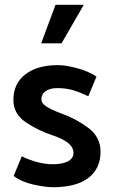

<svg xmlns="http://www.w3.org/2000/svg" viewBox="-20 -770 477 802"><path d="M212 -750H330L237 -589H152ZM349 -368Q318 -383 287.5 -392.5Q257 -402 220 -402Q189 -402 171 -389.5Q153 -377 153 -355Q153 -338 174.5 -324.5Q196 -311 236 -296Q296 -275 348 -236.5Q400 -198 400 -136Q400 -66 349.5 -27Q299 12 201 12Q170 12 120 1Q70 -10 37 -35L71 -117Q104 -101 137 -92.5Q170 -84 200 -84Q242 -84 264.5 -96.5Q287 -109 287 -131Q287 -155 263.5 -173.5Q240 -192 196 -206Q139 -225 87.5 -259.5Q36 -294 36 -353Q36 -421 86 -459.5Q136 -498 222 -498Q253 -498 301 -485.5Q349 -473 383 -450Z"/></svg>

Font: Palanquin SemiBold
Style: Regular
Weight: 600
Designer: Pria Ravichandran
Version: Version 1.0.4